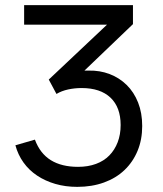

<svg xmlns="http://www.w3.org/2000/svg" viewBox="-20 -720 634 748"><path d="M281 8Q338 8 385 -9Q432 -26 465 -57.5Q498 -89 516 -132.5Q534 -176 534 -229Q534 -280 518 -320.5Q502 -361 473.5 -389Q445 -417 407 -431.5Q369 -446 325 -445Q325 -445 317 -445Q309 -445 309 -445L498 -626V-700H74V-624H397L170 -410L200 -354Q220 -366 245.5 -371.5Q271 -377 298 -377Q371 -377 410.5 -339.5Q450 -302 450 -233Q450 -196 438.5 -166Q427 -136 406 -114.5Q385 -93 354 -81.5Q323 -70 284 -70Q220 -70 178 -96Q136 -122 116 -176L40 -154Q50 -117 71.5 -87Q93 -57 124.5 -36Q156 -15 195.5 -3.5Q235 8 281 8Z"/></svg>

Font: Fixel Variable
Style: Regular
Weight: 100
Width: 3
Designer: AlfaBravo + MacPaw
Foundry: Kyrylo Tkachov, Marchela Mozhyna, Serhii Makarenko, Maria Weinstein, Zakhar Kryvoshyya
Version: Version 1.211